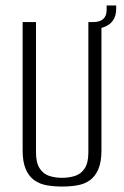

<svg xmlns="http://www.w3.org/2000/svg" viewBox="-20 -672 455 704"><path d="M208 12Q178 12 152 7.5Q126 3 106 -11Q86 -25 74.5 -51.5Q63 -78 63 -121V-591H112V-113Q112 -75 125.5 -54.5Q139 -34 160.5 -27Q182 -20 208 -20Q233 -20 255 -27Q277 -34 290.5 -54.5Q304 -75 304 -113V-591H352V-121Q352 -78 340.5 -51.5Q329 -25 309.5 -11Q290 3 263.5 7.5Q237 12 208 12ZM313 -566 310 -591H321Q371 -591 371 -636V-652H406V-640Q406 -603 382 -584Q358 -565 313 -566Z"/></svg>

Font: Alumni Sans Light
Style: Regular
Weight: 300
Version: Version 1.018